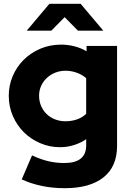

<svg xmlns="http://www.w3.org/2000/svg" viewBox="-20 -770 684 1007"><path d="M26 0ZM295 2Q240 2 191 -19Q142 -40 105.5 -76Q69 -112 47.5 -161.5Q26 -211 26 -268Q26 -322 46.5 -370.5Q67 -419 104 -456Q141 -493 191.5 -514.5Q242 -536 301 -536Q336 -536 371 -527Q406 -518 434 -501V-529H594V-5Q594 104 522.5 160.5Q451 217 320 217Q255 217 198.5 205Q142 193 94 171L148 45Q191 65 231.5 75Q272 85 317 85Q432 85 432 -7V-40Q403 -20 367.5 -9Q332 2 295 2ZM185 -268Q185 -239 195.5 -214.5Q206 -190 224.5 -172Q243 -154 268.5 -144Q294 -134 323 -134Q355 -134 383 -143.5Q411 -153 432 -173V-360Q410 -379 381.5 -389Q353 -399 324 -399Q295 -399 270 -389Q245 -379 226 -361.5Q207 -344 196 -320Q185 -296 185 -268ZM389 -609 319 -680 249 -609H120L239 -750H403L522 -609Z"/></svg>

Font: Rosa Sans Black
Style: Regular
Weight: 900
Designer: Pentagram / MCKL
Foundry: Pentagram / MCKL
Version: Version 1.005;September 16, 2019;FontCreator 11.5.0.2425 64-